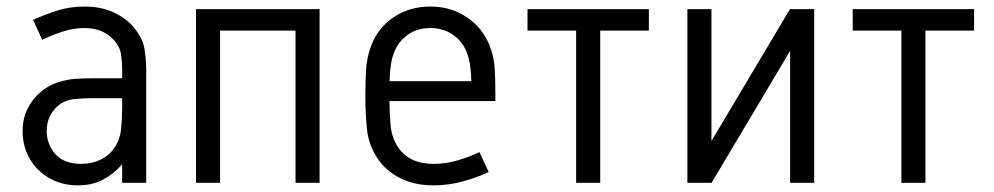

<svg xmlns="http://www.w3.org/2000/svg" viewBox="-20 -556 3022 584"><path d="M236.8 -536.1Q285.6 -536.1 323 -519.5Q360.4 -502.9 384.3 -475.6Q414.6 -440.9 419.7 -406Q424.8 -371.1 424.8 -343.3V0H351.6V-56.2Q326.2 -27.3 293.5 -9.8Q260.7 7.8 217.3 7.8Q168.5 7.8 130.4 -13.9Q92.3 -35.6 70.6 -73Q48.8 -110.4 48.8 -156.7Q48.8 -195.8 64 -225.6Q79.1 -255.4 102.1 -274.9Q127 -296.4 155.3 -305.4Q183.6 -314.5 210.7 -316.2Q237.8 -317.9 258.8 -317.9H351.6V-343.3Q351.6 -363.8 348.4 -388.9Q345.2 -414.1 325.2 -435.5Q310.5 -451.7 288.6 -461.2Q266.6 -470.7 236.8 -470.7Q202.6 -470.7 169.2 -459.5Q135.7 -448.2 108.4 -435.1L80.6 -495.6Q113.8 -510.7 152.8 -523.4Q191.9 -536.1 236.8 -536.1ZM258.8 -257.3Q232.4 -257.3 204.3 -254.4Q176.3 -251.5 154.8 -232.9Q141.1 -221.2 131.6 -201.9Q122.1 -182.6 122.1 -156.7Q122.1 -117.7 148.2 -87.6Q174.3 -57.6 227.1 -57.6Q259.3 -57.6 284.4 -69.6Q309.6 -81.5 324.2 -101.1Q344.7 -128.4 348.1 -162.1Q351.6 -195.8 351.6 -228.5V-257.3Z M576.2 -528.3H952.1V0H878.9V-462.9H649.4V0H576.2Z M1289.1 -536.1Q1352.1 -536.1 1400.1 -503.4Q1448.2 -470.7 1469.2 -417.5Q1482.4 -383.8 1484.6 -349.6Q1486.8 -315.4 1486.8 -264.6V-248.5H1164.6Q1164.6 -212.9 1168.2 -173.8Q1171.9 -134.8 1192.4 -106Q1226.1 -57.6 1298.8 -57.6Q1336.4 -57.6 1372.6 -68.4Q1408.7 -79.1 1438.5 -93.3L1466.3 -32.7Q1431.2 -16.1 1387.7 -4.2Q1344.2 7.8 1298.8 7.8Q1240.2 7.8 1197.3 -14.2Q1154.3 -36.1 1129.9 -71.8Q1101.1 -113.8 1096.2 -163.1Q1091.3 -212.4 1091.3 -264.2Q1091.3 -307.6 1093.5 -345Q1095.7 -382.3 1109.4 -418Q1129.4 -471.2 1177.5 -503.7Q1225.6 -536.1 1289.1 -536.1ZM1289.1 -470.7Q1248.5 -470.7 1220.2 -450.2Q1191.9 -429.7 1179.2 -397.9Q1171.4 -378.4 1168.5 -355.7Q1165.5 -333 1165 -309.1H1413.6Q1413.1 -330.6 1410.4 -353.5Q1407.7 -376.5 1399.4 -397.5Q1386.2 -430.7 1357.2 -450.7Q1328.1 -470.7 1289.1 -470.7Z M1732.4 0V-462.9H1584.5V-528.3H1953.6V-462.9H1805.7V0Z M2144 -528.3V-127L2382.8 -528.3H2456.5V0H2383.3V-401.4L2144.5 0H2070.8V-528.3Z M2721.7 0V-462.9H2573.7V-528.3H2942.9V-462.9H2794.9V0Z"/></svg>

Font: Gidole
Style: Regular
Weight: 400
Version: Version 2.100; ttfautohint (v1.8.4.7-5d5b)